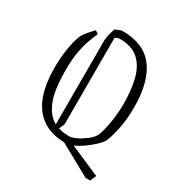

<svg xmlns="http://www.w3.org/2000/svg" viewBox="-170 -718 873 938"><g transform="rotate(30 267.0 -249.0)"><path d="M451 107 273 9Q191 6 142 -32Q93 -70 71.5 -134.5Q50 -199 50 -281Q50 -343 58.5 -394.5Q67 -446 83 -482Q94 -499 106.5 -513.5Q119 -528 134 -543L151 -531Q140 -506 129 -475.5Q118 -445 110.5 -403.5Q103 -362 103 -302Q103 -186 127.5 -127.5Q152 -69 194 -47V-521Q194 -530 198 -549.5Q202 -569 210 -591Q222 -597 232.5 -601Q243 -605 249 -605Q370 -605 427 -529Q484 -453 484 -309Q484 -246 473.5 -192.5Q463 -139 448 -103Q436 -84 414 -64Q392 -44 367.5 -27Q343 -10 321 -1L491 73L476 107ZM231 -74Q231 -67 226.5 -57Q222 -47 217 -38Q232 -33 248 -31Q264 -29 281 -29Q295 -29 319 -40.5Q343 -52 365.5 -69.5Q388 -87 399 -105Q406 -119 413.5 -149.5Q421 -180 426 -218.5Q431 -257 431 -297Q431 -377 415.5 -437.5Q400 -498 362 -531.5Q324 -565 257 -565Q246 -565 231 -557Z"/></g></svg>

Font: Grenze Gotisch ExtraLight
Style: Regular
Weight: 200
Designer: Renata Polastri
Foundry: Omnibus-Type
Version: Version 1.001